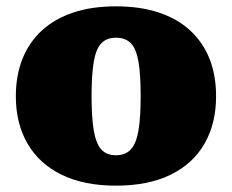

<svg xmlns="http://www.w3.org/2000/svg" viewBox="-20 -574 732 606"><path d="M662 -270Q662 -184 625.5 -120.5Q589 -57 518.5 -22.5Q448 12 346 12Q245 12 174.5 -22.5Q104 -57 67 -120.5Q30 -184 30 -270Q30 -336 51 -388.5Q72 -441 112.5 -478Q153 -515 211.5 -534.5Q270 -554 346 -554Q422 -554 481 -534.5Q540 -515 580.5 -477.5Q621 -440 641.5 -388Q662 -336 662 -270ZM269 -271Q269 -203 276 -162Q283 -121 299.5 -102.5Q316 -84 346 -84Q376 -84 393 -102.5Q410 -121 417 -162Q424 -203 424 -271Q424 -339 417 -379.5Q410 -420 393 -437.5Q376 -455 346 -455Q317 -455 300 -437.5Q283 -420 276 -379.5Q269 -339 269 -271Z"/></svg>

Font: Roboto Serif 20pt Black
Style: Regular
Weight: 900
Version: Version 1.008